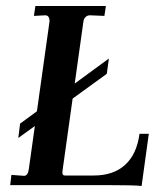

<svg xmlns="http://www.w3.org/2000/svg" viewBox="-20 -617 543 640"><path d="M330 0H14L18 -34L59 -31Q73 -30 76 -53L145 -545V-549Q145 -556 141.5 -561Q138 -566 131 -566L93 -564L98 -597H333L328 -564L280 -566Q271 -566 265 -560Q259 -554 258 -545L188 -45V-42Q188 -32 196 -32H293Q358 -32 397 -67.5Q436 -103 445 -171H476L452 3Q433 0 330 0ZM343 -422 336 -371 41 -157 47 -205Z"/></svg>

Font: Unna Medium
Style: Italic
Weight: 500
Italic angle: -8.05°
Designer: Jorge de Buen Unna
Foundry: Omnibus-Type
Version: Version 2.008